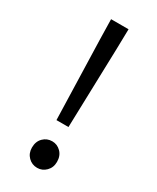

<svg xmlns="http://www.w3.org/2000/svg" viewBox="-178 -724 646 790"><g transform="rotate(30 144.5 -329.0)"><path d="M116 -198 105 -576 103 -670H186L184 -576L173 -198ZM145 12Q120 12 102.5 -5.5Q85 -23 85 -50Q85 -79 102.5 -96.5Q120 -114 145 -114Q169 -114 186.5 -96.5Q204 -79 204 -50Q204 -23 186.5 -5.5Q169 12 145 12Z"/></g></svg>

Font: Processing Sans Pro
Style: Regular
Weight: 400
Designer: Paul D. Hunt
Foundry: Adobe Systems Incorporated
Version: Version 2.020;PS 2.000;hotconv 1.0.86;makeotf.lib2.5.63406